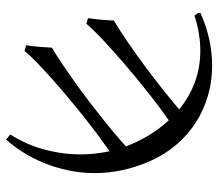

<svg xmlns="http://www.w3.org/2000/svg" viewBox="-64 -602 746 657"><g transform="rotate(90 308.5 -274.0)"><path d="M530.3 -418.5Q552.7 -368.2 562.7 -320.1Q572.8 -272 572.8 -226.1Q572.8 -178.2 563.2 -134Q553.7 -89.8 537.8 -51Q522 -12.2 501 20.5Q480 53.2 457.5 78.1Q453.6 73.2 448.5 69.8Q443.4 66.4 440.9 62.5Q454.6 42 467 15.6Q479.5 -10.7 488.8 -41.5Q498 -72.3 503.4 -106.7Q508.8 -141.1 508.8 -177.7Q508.8 -201.7 506.1 -226.3Q503.4 -251 498 -276.4Q476.1 -261.2 446 -239Q416 -216.8 382.8 -190.4Q349.6 -164.1 315.4 -135.5Q281.2 -106.9 250.5 -79.6Q219.7 -52.2 194.6 -27.8Q169.4 -3.4 154.8 14.6L135.3 9.3Q136.7 0 138.2 -11.5Q139.6 -22.9 140.6 -35.2Q141.6 -47.4 142.3 -58.8Q143.1 -70.3 143.6 -79.1Q170.9 -95.2 201.7 -116Q232.4 -136.7 264.2 -159.4Q295.9 -182.1 327.1 -206.1Q358.4 -230 387 -252.7Q415.5 -275.4 439.7 -295.9Q463.9 -316.4 481.4 -332.5Q478 -341.3 474.4 -349.9Q470.7 -358.4 466.8 -367.2Q451.7 -399.4 432.9 -427.2Q414.1 -455.1 392.1 -479Q368.7 -462.9 339.1 -440.4Q309.6 -418 277.6 -392.3Q245.6 -366.7 213.4 -339.4Q181.2 -312 152.3 -286.1Q123.5 -260.3 99.9 -237.3Q76.2 -214.4 62 -197.3L42.5 -202.6Q43.9 -211.9 45.4 -223.4Q46.9 -234.9 47.9 -247.1Q48.8 -259.3 49.6 -270.8Q50.3 -282.2 50.8 -291Q85.9 -312 126.7 -340.1Q167.5 -368.2 208.3 -398.4Q249 -428.7 287.1 -459Q325.2 -489.3 355 -514.6Q312.5 -549.3 262.2 -568.1Q211.9 -586.9 153.8 -586.9Q125 -586.9 95.2 -582Q65.4 -577.1 33.7 -566.9Q29.8 -571.8 26.9 -576.7Q23.9 -581.5 24.9 -587.4Q70.8 -607.9 116 -617.7Q161.1 -627.4 204.6 -627.4Q258.8 -627.4 308.1 -613Q357.4 -598.6 399.7 -571.5Q441.9 -544.4 475.1 -505.6Q508.3 -466.8 530.3 -418.5Z"/></g></svg>

Font: Noto Serif Devanagari
Style: Bold
Weight: 700
Designer: Monotype Design Team
Foundry: Monotype Imaging Inc.
Version: Version 1.01